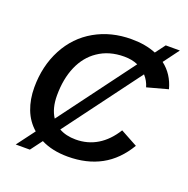

<svg xmlns="http://www.w3.org/2000/svg" viewBox="-136 -857 1004 1028"><g transform="rotate(20 366.0 -342.5)"><path d="M649.9 -640.6Q710.4 -594.7 731.9 -514.6L613.3 -482.4Q603.5 -517.1 579.1 -543.9L258.8 -113.3Q298.3 -90.8 354 -90.8Q421.4 -90.8 476.3 -123.8Q531.2 -156.7 571.8 -222.2L668.9 -169.4Q614.7 -78.1 533.9 -34.2Q453.1 9.8 345.2 9.8Q256.3 9.8 192.4 -22.9L142.6 43.9H62L138.7 -58.6Q93.8 -97.7 72.3 -153.8Q50.8 -210 50.8 -277.8Q50.8 -399.9 102.1 -497.1Q153.3 -593.8 245.1 -646Q336.9 -698.2 452.6 -698.2Q533.7 -698.2 593.3 -673.3L635.3 -729.5H715.8ZM179.7 -278.8Q179.7 -205.1 210.9 -157.7L526.4 -582Q492.7 -597.2 447.8 -597.2Q361.8 -597.2 299.8 -554.7Q241.7 -515.6 210.7 -444.6Q179.7 -373.5 179.7 -278.8Z"/></g></svg>

Font: Arimo SemiBold
Style: Italic
Weight: 600
Italic angle: -12°
Version: Version 1.33